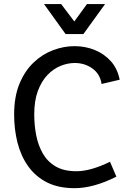

<svg xmlns="http://www.w3.org/2000/svg" viewBox="-20 -937 644 969"><path d="M356.4 12.7Q274.4 12.7 216.6 -16.8Q158.7 -46.4 122.1 -98.1Q85.4 -149.9 68.4 -216.8Q51.3 -283.7 51.3 -358.9Q51.3 -448.7 78.1 -513.9Q105 -579.1 149.4 -621.3Q193.8 -663.6 247.8 -683.8Q301.8 -704.1 356.4 -704.1Q410.2 -704.1 458 -684.8Q505.9 -665.5 539.6 -627.9Q573.2 -590.3 584 -534.7L492.7 -513.2Q484.9 -564 446 -591.6Q407.2 -619.1 357.4 -619.1Q321.8 -619.1 285.6 -604.5Q249.5 -589.8 219.5 -558.6Q189.5 -527.3 171.1 -478Q152.8 -428.7 152.8 -359.9Q152.8 -305.2 162.8 -253.9Q172.9 -202.6 196.5 -161.6Q220.2 -120.6 261.5 -96.7Q302.7 -72.8 365.7 -72.8Q437 -72.8 535.2 -120.6L567.4 -45.4Q451.7 12.7 356.4 12.7ZM311 -765.1 202.1 -916.5H288.6L355 -828.6L418.9 -916.5H510.3L400.9 -765.1Z"/></svg>

Font: Shanti
Style: Regular
Weight: 400
Designer: Vernon Adams
Foundry: Vernon Adams
Version: Version 1.100; ttfautohint (v1.8.4)